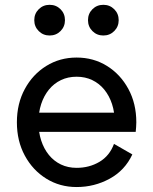

<svg xmlns="http://www.w3.org/2000/svg" viewBox="-20 -752 624 782"><path d="M85 -293V-214.8H444.3L478.5 -293ZM444.3 -166Q426.3 -117.2 385 -92.8Q343.8 -68.4 292 -68.4Q256.8 -68.4 228.3 -82Q199.7 -95.7 179.2 -120.8Q158.7 -146 147.7 -179.9Q136.7 -213.9 136.7 -253.9Q136.7 -294.4 147.7 -328.1Q158.7 -361.8 179.2 -387Q199.7 -412.1 228.3 -425.8Q256.8 -439.5 292 -439.5Q327.1 -439.5 355.7 -425.8Q384.3 -412.1 404.8 -387Q425.3 -361.8 436.3 -328.1Q447.3 -294.4 447.3 -253.9Q447.3 -243.7 446.5 -234.1Q445.8 -224.6 444.3 -214.8H532.7Q533.7 -224.6 534.4 -234.4Q535.2 -244.1 535.2 -253.9Q535.2 -330.1 502.9 -389.6Q470.7 -449.2 415.8 -483.4Q360.8 -517.6 292 -517.6Q223.6 -517.6 168.5 -483.4Q113.3 -449.2 81.1 -389.6Q48.8 -330.1 48.8 -253.9Q48.8 -177.7 81.1 -118.2Q113.3 -58.6 168.5 -24.4Q223.6 9.8 292 9.8Q364.7 9.8 426.8 -24.2Q488.8 -58.1 519 -123ZM338.4 -669.9Q338.4 -643.6 356.4 -625.5Q374.5 -607.4 400.9 -607.4Q427.2 -607.4 445.3 -625.5Q463.4 -643.6 463.4 -669.9Q463.4 -696.3 445.3 -714.4Q427.2 -732.4 400.9 -732.4Q374.5 -732.4 356.4 -714.4Q338.4 -696.3 338.4 -669.9ZM119.6 -669.9Q119.6 -643.6 137.7 -625.5Q155.8 -607.4 182.1 -607.4Q208.5 -607.4 226.6 -625.5Q244.6 -643.6 244.6 -669.9Q244.6 -696.3 226.6 -714.4Q208.5 -732.4 182.1 -732.4Q155.8 -732.4 137.7 -714.4Q119.6 -696.3 119.6 -669.9Z"/></svg>

Font: Giphurs
Style: Regular
Weight: 400
Version: Version 2.010